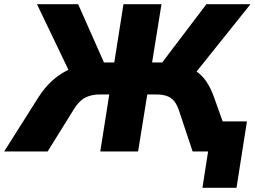

<svg xmlns="http://www.w3.org/2000/svg" viewBox="-58 -725 1219 919"><path d="M911 174 938 0H879L901 -144H1124L1074 174ZM-38 0 125 -258Q155 -305 190.5 -337.5Q226 -370 267 -389.5Q308 -409 355 -418L280 -369L119 -705H316L448 -407L425 -426H489L533 -705H715L670 -426H733L704 -407L930 -705H1141L872 -369L796 -418Q841 -409 873.5 -389Q906 -369 928.5 -336.5Q951 -304 967 -258L1059 0H864L798 -198Q785 -238 760 -255.5Q735 -273 690 -273H647L603 0H422L465 -273H421Q377 -273 347 -256Q317 -239 293 -198L170 0Z"/></svg>

Font: Nunito Sans 10pt Black
Style: Italic
Weight: 900
Italic angle: -9°
Designer: Vernon Adams
Foundry: Vernon Adams
Version: Version 3.101;gftools[0.9.27]